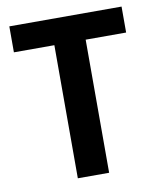

<svg xmlns="http://www.w3.org/2000/svg" viewBox="-74 -684 615 743"><g transform="rotate(-10 233.5 -312.5)"><path d="M295 -523V0H172V-523H13V-625H454V-523Z"/></g></svg>

Font: Changa ExtraLight Medium
Style: Regular
Weight: 500
Version: Version 3.002; ttfautohint (v1.8.2)